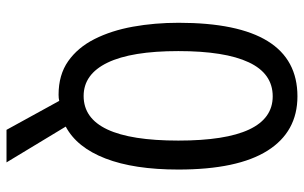

<svg xmlns="http://www.w3.org/2000/svg" viewBox="-192 -572 934 590"><g transform="rotate(90 275.0 -277.0)"><path d="M501 -358Q501 -222 467 -134Q433 -46 369 -12L479 170H379L290 8Q282 10 271 10Q210 10 168 -19.5Q126 -49 100 -100.5Q74 -152 62 -218.5Q50 -285 50 -359Q50 -724 276 -724Q385 -724 443 -632Q501 -540 501 -358ZM137 -358Q137 -214 172.5 -140.5Q208 -67 275 -67Q412 -67 412 -358Q412 -648 276 -648Q206 -648 171.5 -574.5Q137 -501 137 -358Z"/></g></svg>

Font: Noto Sans Khmer ExtraCondensed
Style: Regular
Weight: 400
Width: 2
Designer: Danh Hong and the Monotype Design Team
Foundry: Monotype Imaging Inc.
Version: Version 2.004; ttfautohint (v1.8.4.7-5d5b)